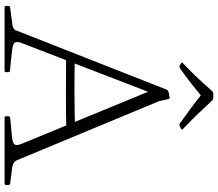

<svg xmlns="http://www.w3.org/2000/svg" viewBox="-78 -898 976 861"><g transform="rotate(90 410.5 -468.0)"><path d="M14 0Q7 0 7 -7V-17Q7 -24 15 -25L97 -36Q105 -38 111 -43Q117 -48 119 -57L382 -726Q385 -733 392 -735L416 -740Q423 -742 425 -734L434 -693L700 -53Q703 -46 710 -41.5Q717 -37 726 -35L803 -25Q810 -24 810 -17V-7Q810 0 803 0H509Q502 0 502 -7V-17Q502 -24 509 -25L600 -34Q625 -37 629.5 -47Q634 -57 624 -80L377 -680L410 -690L174 -78Q165 -54 172 -45.5Q179 -37 204 -34L297 -24Q304 -24 304 -17V-7Q304 0 297 0ZM239 -315Q321 -313 402.5 -313.5Q484 -314 566 -316V-277Q484 -275 402.5 -275Q321 -275 239 -276ZM265 -791Q258 -795 264 -800Q295 -829 325.5 -861Q356 -893 389 -931Q394 -936 401 -936H419Q426 -936 431 -931Q466 -893 497 -861Q528 -829 559 -800Q564 -795 558 -791Q556 -790 553 -788.5Q550 -787 547 -786Q541 -782 534 -786Q503 -808 468.5 -833.5Q434 -859 398 -888H418Q384 -860 351 -834Q318 -808 287 -787Q281 -783 274 -785Q272 -787 269.5 -788.5Q267 -790 265 -791Z"/></g></svg>

Font: Hahmlet ExtraLight
Style: Regular
Weight: 250
Designer: Minjoo Ham & Mark Frömberg
Foundry: hypertype
Version: Version 1.002